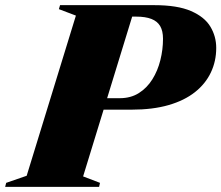

<svg xmlns="http://www.w3.org/2000/svg" viewBox="-71 -725 859 745"><path d="M393.5 -344Q436.5 -344 468 -364Q499.5 -384 520.2 -417.2Q541 -450.5 551.2 -491.5Q561.5 -532.5 561.5 -574.5Q561.5 -605 550.5 -623.8Q539.5 -642.5 516.5 -651.5Q493.5 -660.5 457.5 -660.5H319L343.5 -705H528Q617.5 -705 670 -682.2Q722.5 -659.5 745.2 -621.8Q768 -584 768 -539Q768 -487.5 747.2 -443.8Q726.5 -400 685.5 -367.5Q644.5 -335 583 -317.2Q521.5 -299.5 440 -299.5H218L226.5 -344ZM251.5 -40.5 317 -15.5 313.5 0H-51L-47 -15.5L32.5 -43L223.5 -664.5L157.5 -689.5L162 -705H455.5Z"/></svg>

Font: Newsreader 60pt ExtraBold
Style: Italic
Weight: 800
Italic angle: -17°
Designer: Hugues Gentile
Foundry: Production Type
Version: Version 1.003